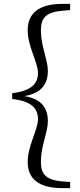

<svg xmlns="http://www.w3.org/2000/svg" viewBox="-20 -798 414 991"><path d="M43 -287C143 -276 176 -238 176 -183C176 -127 123 -47 123 38C123 126 181 173 302 173H342V141L307 139C219 132 191 103 191 37C191 -44 227 -115 227 -172C227 -236 198 -288 105 -302C198 -317 227 -368 227 -433C227 -489 191 -560 191 -641C191 -708 219 -736 307 -743L342 -746V-778H302C181 -778 123 -730 123 -642C123 -556 176 -478 176 -421C176 -367 143 -329 43 -317Z"/></svg>

Font: Noto Serif CJK KR
Style: Regular
Weight: 400
Designer: Ryoko NISHIZUKA 西塚涼子 (kana & ideographs); Frank Grießhammer (Latin, Greek & Cyrillic); Wenlong ZHANG 张文龙 (bopomofo); San
Foundry: Adobe
Version: Version 2.001;hotconv 1.1.0;makeotfexe 2.6.0